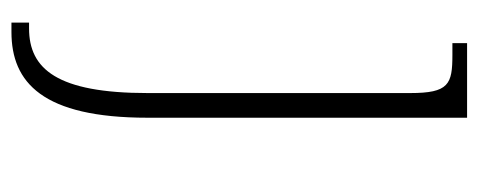

<svg xmlns="http://www.w3.org/2000/svg" viewBox="-264 -312 816 327"><g transform="rotate(90 143.5 -148.0)"><path d="M18 240H34C120 240 180 187 180 8V-536H53V-511H73C123 -511 138 -505 138 -439V8C138 162 97 210 28 210H18Z"/></g></svg>

Font: Noto Serif Lao ExtraLight
Style: Regular
Weight: 200
Designer: Monotype Design Team
Foundry: Monotype Imaging Inc.
Version: Version 2.003